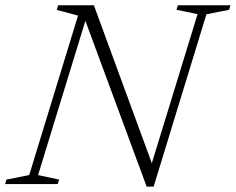

<svg xmlns="http://www.w3.org/2000/svg" viewBox="-42 -696 892 726"><path d="M540 -57.5 524 -52.5 705 -642.5 625.5 -659 630.5 -676H829.5L824.5 -659L738.5 -642L539 9.5H512.5L272.5 -640L288 -640.5L102 -34L181.5 -17L176 0H-22.5L-17.5 -17L68.5 -34L253 -637L172.5 -658.5L178 -676H313Z"/></svg>

Font: Newsreader 16pt 16pt Light
Style: Italic
Weight: 300
Italic angle: -17°
Version: Version 1.003